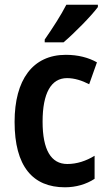

<svg xmlns="http://www.w3.org/2000/svg" viewBox="-20 -786 457 816"><path d="M396 -756V-766H262C239 -721 204 -667 170 -618V-606H250C296 -645 368 -718 396 -756ZM256 10C303 10 347 -3 382 -26V-124C346 -102 307 -89 266 -89C197 -89 161 -149 161 -269C161 -390 197 -454 265 -454C296 -454 328 -444 359 -428L392 -521C357 -541 312 -553 260 -553C119 -553 42 -447 42 -268C42 -79 119 10 256 10Z"/></svg>

Font: Noto Sans Lao Condensed SemiBold
Style: Regular
Weight: 600
Width: 3
Designer: Monotype Design Team
Foundry: Monotype Imaging Inc.
Version: Version 2.003